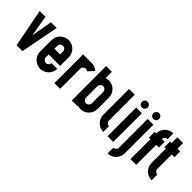

<svg xmlns="http://www.w3.org/2000/svg" viewBox="82 -1938 3200 3200"><g transform="rotate(45 1682.0 -338.5)"><path d="M152 -676 217 -301 282 -676H417L287 0H148L17 -676Z M905 -270H635V-202Q635 -175 655 -155Q675 -135 703 -135Q731 -135 750.5 -155Q770 -175 770 -202H905Q905 -160 889 -123.5Q873 -87 846 -59.5Q819 -32 782 -16Q745 0 703 0Q661 0 624 -16Q587 -32 559.5 -59.5Q532 -87 516 -123.5Q500 -160 500 -202V-473Q500 -515 516 -552Q532 -589 559.5 -616.5Q587 -644 624 -660Q661 -676 703 -676Q745 -676 782 -660Q819 -644 846 -616.5Q873 -589 889 -552Q905 -515 905 -473ZM770 -473Q770 -501 750.5 -521Q731 -541 703 -541Q675 -541 655 -521Q635 -501 635 -473V-405H770Z M1287 -524Q1268 -541 1243 -541Q1215 -541 1195 -521Q1175 -501 1175 -473V0H1040V-676H1243Q1282 -676 1316 -662.5Q1350 -649 1377 -625Z M1449 -810H1584V-662Q1615 -674 1652 -674Q1694 -674 1731 -658Q1768 -642 1795 -614.5Q1822 -587 1838 -550.5Q1854 -514 1854 -472V-202Q1854 -160 1838 -123.5Q1822 -87 1795 -59.5Q1768 -32 1731 -16Q1694 0 1652 0Q1615 0 1584 -12V0H1449ZM1584 -202Q1584 -175 1604 -155Q1624 -135 1652 -135Q1680 -135 1699.5 -155Q1719 -175 1719 -202V-472Q1719 -499 1699.5 -519Q1680 -539 1652 -539Q1624 -539 1604 -519Q1584 -499 1584 -472Z M2192 0Q2150 0 2113 -16Q2076 -32 2048.5 -59.5Q2021 -87 2005 -123.5Q1989 -160 1989 -202V-810H2124V-202Q2124 -175 2144 -155Q2164 -135 2192 -135Z M2292 -675H2427V0H2292ZM2292 -811Q2292 -840 2311 -859.5Q2330 -879 2359 -879Q2388 -879 2407.5 -859.5Q2427 -840 2427 -811Q2427 -782 2407.5 -762.5Q2388 -743 2359 -743Q2330 -743 2311 -762.5Q2292 -782 2292 -811Z M2495 67Q2523 67 2542.5 47Q2562 27 2562 -1V-676H2697V-1Q2697 41 2681 78Q2665 115 2638 142.5Q2611 170 2574 186Q2537 202 2495 202ZM2562 -811Q2562 -840 2581 -859.5Q2600 -879 2629 -879Q2658 -879 2677.5 -859.5Q2697 -840 2697 -811Q2697 -782 2677.5 -762.5Q2658 -743 2629 -743Q2600 -743 2581 -762.5Q2562 -782 2562 -811Z M3032 -472H2967V0H2832V-472H2796V-607H2832Q2832 -649 2848 -686Q2864 -723 2891.5 -750.5Q2919 -778 2956 -794Q2993 -810 3035 -810V-675Q3007 -675 2987 -655Q2967 -635 2967 -607H3032Z M3126 -541H3092V-676H3128V-810H3263V-676H3328V-541H3264L3263 -202Q3263 -175 3283 -155Q3303 -135 3331 -135V0Q3289 0 3251.5 -15.5Q3214 -31 3186.5 -58Q3159 -85 3142.5 -121.5Q3126 -158 3126 -200Z"/></g></svg>

Font: Transit CAT
Style: Regular
Weight: 400
Designer: Peter Wiegel
Foundry: Peter Wiegel
Version: 1.000